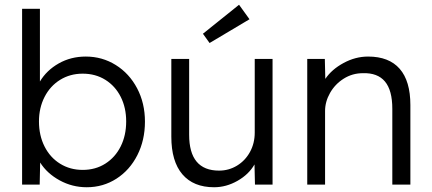

<svg xmlns="http://www.w3.org/2000/svg" viewBox="-20 -777 1817 808"><path d="M149 -93 147 0H73V-740H148V-434Q176 -481 227 -510Q278 -539 341 -539Q410 -539 467 -503.5Q524 -468 557 -405.5Q590 -343 590 -265Q590 -187 558 -124Q526 -61 470 -25Q414 11 345 11Q284 11 231 -18Q178 -47 149 -93ZM511 -266Q511 -324 488 -369.5Q465 -415 423.5 -441Q382 -467 328 -467Q275 -467 233 -441Q191 -415 167.5 -369Q144 -323 144 -266Q144 -207 167.5 -160.5Q191 -114 233 -88Q275 -62 328 -62Q382 -62 423.5 -88.5Q465 -115 488 -161Q511 -207 511 -266Z M701 -202V-529H776V-210Q776 -59 902 -59Q943 -59 977.5 -80Q1012 -101 1032 -137.5Q1052 -174 1052 -219V-529H1127V0H1053L1051 -85Q1027 -43 979.5 -16Q932 11 881 11Q794 11 747.5 -43.5Q701 -98 701 -202ZM834 -635 986 -757 1030 -696 862 -596Z M1273 -529H1347L1349 -445Q1376 -485 1426 -512Q1476 -539 1529 -539Q1617 -539 1662 -487.5Q1707 -436 1707 -335V0H1631V-319Q1631 -397 1600 -434Q1569 -471 1507 -469Q1463 -469 1426.5 -446Q1390 -423 1369 -386Q1348 -349 1348 -310V0H1273Z"/></svg>

Font: Lexend HM
Style: Regular
Weight: 400
Designer: Bonnie Shaver-Troup, Thomas Jockin, Octavio Pardo
Foundry: Lexend
Version: Version 1.091